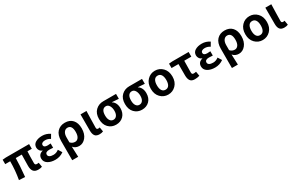

<svg xmlns="http://www.w3.org/2000/svg" viewBox="232 -2241 6302 4109"><g transform="rotate(-30 3383.0 -186.5)"><path d="M580.1 13.7Q498 13.7 461.9 -31.7Q425.8 -77.1 425.8 -164.1Q425.8 -182.6 427.7 -286.1Q429.7 -389.6 430.7 -443.4H282.2Q282.2 -291 252.9 7.8L105.5 0Q144.5 -218.8 144.5 -443.4H21.5V-552.7L103.5 -559.6H678.7V-443.4H571.3Q564.5 -336.9 564.5 -157.2Q564.5 -128.9 576.7 -117.7Q588.9 -106.4 615.2 -106.4Q624 -106.4 657.2 -110.4L674.8 -2Q631.8 13.7 580.1 13.7Z M1002.9 13.7Q892.6 13.7 820.3 -31.7Q748 -77.1 748 -158.2Q748 -263.7 859.4 -292V-296.9Q818.4 -309.6 795.9 -343.8Q773.4 -377.9 773.4 -416Q773.4 -494.1 839.8 -534.2Q906.2 -574.2 1005.9 -574.2Q1108.4 -574.2 1196.3 -514.6L1140.6 -419.9Q1083 -460 1012.7 -460Q969.7 -460 943.4 -442.9Q917 -425.8 917 -396.5Q917 -335.9 1008.8 -335.9Q1018.6 -335.9 1085 -340.8V-234.4Q1004.9 -239.3 991.2 -239.3Q892.6 -239.3 892.6 -171.9Q892.6 -137.7 925.3 -118.2Q958 -98.6 1018.6 -98.6Q1088.9 -98.6 1150.4 -146.5L1209 -52.7Q1117.2 13.7 1002.9 13.7Z M1305.7 201.2V-273.4Q1305.7 -421.9 1377.9 -498Q1450.2 -574.2 1567.4 -574.2Q1688.5 -574.2 1755.9 -498.5Q1823.2 -422.9 1823.2 -289.1Q1823.2 -151.4 1754.9 -68.8Q1686.5 13.7 1591.8 13.7Q1500 13.7 1443.4 -53.7Q1452.1 142.6 1453.1 201.2ZM1558.6 -107.4Q1609.4 -107.4 1641.6 -153.3Q1673.8 -199.2 1673.8 -287.1Q1673.8 -453.1 1562.5 -453.1Q1510.7 -453.1 1477.5 -407.7Q1444.3 -362.3 1444.3 -283.2V-160.2Q1491.2 -107.4 1558.6 -107.4Z M2093.8 13.7Q2014.6 13.7 1981.9 -30.3Q1949.2 -74.2 1949.2 -159.2V-559.6H2096.7Q2095.7 -524.4 2091.3 -369.1Q2086.9 -213.9 2086.9 -152.3Q2086.9 -127 2097.7 -116.7Q2108.4 -106.4 2131.8 -106.4Q2148.4 -106.4 2166 -112.3L2184.6 -3.9Q2144.5 13.7 2093.8 13.7Z M2502.9 13.7Q2391.6 13.7 2316.9 -63Q2242.2 -139.6 2242.2 -274.4Q2242.2 -411.1 2320.3 -485.4Q2398.4 -559.6 2509.8 -559.6H2827.1V-438.5Q2747.1 -447.3 2662.1 -450.2V-445.3Q2707 -419.9 2731.9 -369.1Q2756.8 -318.4 2756.8 -251Q2756.8 -128.9 2686 -57.6Q2615.2 13.7 2502.9 13.7ZM2504.9 -440.4Q2452.1 -440.4 2422.4 -399.4Q2392.6 -358.4 2392.6 -274.4Q2392.6 -195.3 2422.9 -150.9Q2453.1 -106.4 2504.9 -106.4Q2556.6 -106.4 2586.9 -148.4Q2617.2 -190.4 2617.2 -264.6Q2617.2 -338.9 2586.9 -389.6Q2556.6 -440.4 2504.9 -440.4Z M3144.5 13.7Q3033.2 13.7 2958.5 -63Q2883.8 -139.6 2883.8 -274.4Q2883.8 -411.1 2961.9 -485.4Q3040 -559.6 3151.4 -559.6H3468.8V-438.5Q3388.7 -447.3 3303.7 -450.2V-445.3Q3348.6 -419.9 3373.5 -369.1Q3398.4 -318.4 3398.4 -251Q3398.4 -128.9 3327.6 -57.6Q3256.8 13.7 3144.5 13.7ZM3146.5 -440.4Q3093.8 -440.4 3064 -399.4Q3034.2 -358.4 3034.2 -274.4Q3034.2 -195.3 3064.5 -150.9Q3094.7 -106.4 3146.5 -106.4Q3198.2 -106.4 3228.5 -148.4Q3258.8 -190.4 3258.8 -264.6Q3258.8 -338.9 3228.5 -389.6Q3198.2 -440.4 3146.5 -440.4Z M3525.4 -279.3Q3525.4 -414.1 3603 -494.1Q3680.7 -574.2 3792 -574.2Q3903.3 -574.2 3981.4 -494.1Q4059.6 -414.1 4059.6 -279.3Q4059.6 -145.5 3981.4 -65.9Q3903.3 13.7 3792 13.7Q3680.7 13.7 3603 -65.9Q3525.4 -145.5 3525.4 -279.3ZM3705.1 -151.9Q3734.4 -106.4 3792 -106.4Q3849.6 -106.4 3878.9 -151.9Q3908.2 -197.3 3908.2 -279.3Q3908.2 -361.3 3878.9 -407.7Q3849.6 -454.1 3792 -454.1Q3734.4 -454.1 3705.1 -407.7Q3675.8 -361.3 3675.8 -279.3Q3675.8 -197.3 3705.1 -151.9Z M4448.2 13.7Q4370.1 13.7 4336.9 -31.7Q4303.7 -77.1 4303.7 -164.1V-444.3H4132.8V-552.7L4214.8 -559.6H4621.1V-444.3H4446.3Q4441.4 -312.5 4441.4 -157.2Q4441.4 -106.4 4485.4 -106.4Q4514.6 -106.4 4546.9 -114.3L4565.4 -3.9Q4507.8 13.7 4448.2 13.7Z M4949.2 13.7Q4838.9 13.7 4766.6 -31.7Q4694.3 -77.1 4694.3 -158.2Q4694.3 -263.7 4805.7 -292V-296.9Q4764.6 -309.6 4742.2 -343.8Q4719.7 -377.9 4719.7 -416Q4719.7 -494.1 4786.1 -534.2Q4852.5 -574.2 4952.1 -574.2Q5054.7 -574.2 5142.6 -514.6L5086.9 -419.9Q5029.3 -460 4959 -460Q4916 -460 4889.6 -442.9Q4863.3 -425.8 4863.3 -396.5Q4863.3 -335.9 4955.1 -335.9Q4964.8 -335.9 5031.2 -340.8V-234.4Q4951.2 -239.3 4937.5 -239.3Q4838.9 -239.3 4838.9 -171.9Q4838.9 -137.7 4871.6 -118.2Q4904.3 -98.6 4964.8 -98.6Q5035.2 -98.6 5096.7 -146.5L5155.3 -52.7Q5063.5 13.7 4949.2 13.7Z M5252 201.2V-273.4Q5252 -421.9 5324.2 -498Q5396.5 -574.2 5513.7 -574.2Q5634.8 -574.2 5702.1 -498.5Q5769.5 -422.9 5769.5 -289.1Q5769.5 -151.4 5701.2 -68.8Q5632.8 13.7 5538.1 13.7Q5446.3 13.7 5389.6 -53.7Q5398.4 142.6 5399.4 201.2ZM5504.9 -107.4Q5555.7 -107.4 5587.9 -153.3Q5620.1 -199.2 5620.1 -287.1Q5620.1 -453.1 5508.8 -453.1Q5457 -453.1 5423.8 -407.7Q5390.6 -362.3 5390.6 -283.2V-160.2Q5437.5 -107.4 5504.9 -107.4Z M5860.4 -279.3Q5860.4 -414.1 5938 -494.1Q6015.6 -574.2 6127 -574.2Q6238.3 -574.2 6316.4 -494.1Q6394.5 -414.1 6394.5 -279.3Q6394.5 -145.5 6316.4 -65.9Q6238.3 13.7 6127 13.7Q6015.6 13.7 5938 -65.9Q5860.4 -145.5 5860.4 -279.3ZM6040 -151.9Q6069.3 -106.4 6127 -106.4Q6184.6 -106.4 6213.9 -151.9Q6243.2 -197.3 6243.2 -279.3Q6243.2 -361.3 6213.9 -407.7Q6184.6 -454.1 6127 -454.1Q6069.3 -454.1 6040 -407.7Q6010.7 -361.3 6010.7 -279.3Q6010.7 -197.3 6040 -151.9Z M6661.1 13.7Q6582 13.7 6549.3 -30.3Q6516.6 -74.2 6516.6 -159.2V-559.6H6664.1Q6663.1 -524.4 6658.7 -369.1Q6654.3 -213.9 6654.3 -152.3Q6654.3 -127 6665 -116.7Q6675.8 -106.4 6699.2 -106.4Q6715.8 -106.4 6733.4 -112.3L6752 -3.9Q6711.9 13.7 6661.1 13.7Z"/></g></svg>

Font: Bpmf Zihi Sans Bold
Style: Bold
Weight: 700
Foundry: But Ko
Version: Version 1.320